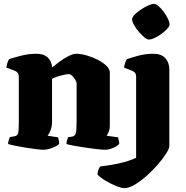

<svg xmlns="http://www.w3.org/2000/svg" viewBox="-20 -780 967 1000"><path d="M207 0Q195 0 169 -3Q143 -6 113.5 -11Q84 -16 59 -21Q34 -26 22 -30Q22 -38 25 -48Q28 -58 31 -66L55 -70Q72 -73 75 -88Q78 -103 78 -147V-382Q78 -403 58 -411L13 -428Q15 -440 18 -451Q21 -462 28 -472Q45 -478 86 -489Q127 -500 170 -500Q243 -500 252 -429Q265 -440 287.5 -457Q310 -474 335 -487Q360 -500 378 -500Q401 -500 431 -491.5Q461 -483 488.5 -469Q516 -455 534 -437.5Q552 -420 552 -402V-129Q552 -107 546 -93Q540 -79 535 -73L594 -65Q596 -60 598.5 -50Q601 -40 601 -31Q593 -20 570 -10Q547 0 528 0Q515 0 487 -3Q459 -6 426 -11Q393 -16 365.5 -21Q338 -26 326 -30Q326 -38 329 -48.5Q332 -59 335 -66L354 -68Q370 -70 374.5 -85.5Q379 -101 379 -147V-344Q379 -353 372 -364.5Q365 -376 356 -385Q347 -394 340 -394Q329 -394 311.5 -390Q294 -386 277 -380.5Q260 -375 251 -369V-143Q251 -121 243.5 -102Q236 -83 228 -73L282 -65Q283 -63 285.5 -52.5Q288 -42 288 -31Q283 -24 268 -16.5Q253 -9 236 -4.5Q219 0 207 0ZM628 200Q613 200 584.5 188.5Q556 177 528.5 160.5Q501 144 488 129Q488 115 493 103Q498 91 502 87Q567 79 610.5 68.5Q654 58 689 42V-382Q689 -403 669 -411L626 -428Q628 -442 632.5 -454.5Q637 -467 641 -472Q658 -478 697 -489Q736 -500 779 -500Q820 -500 841 -477Q862 -454 862 -417V-20Q862 -7 845.5 19.5Q829 46 802 77Q775 108 743.5 136Q712 164 681.5 182Q651 200 628 200ZM755 -574Q746 -574 731.5 -586Q717 -598 702.5 -615Q688 -632 678 -650Q668 -668 668 -680Q668 -690 681 -703.5Q694 -717 713.5 -730Q733 -743 752 -751.5Q771 -760 782 -760Q792 -760 806 -748Q820 -736 833 -718Q846 -700 854.5 -682.5Q863 -665 863 -653Q863 -643 851 -630Q839 -617 821.5 -604Q804 -591 786 -582.5Q768 -574 755 -574Z"/></svg>

Font: Texturina Black
Style: Regular
Weight: 900
Designer: Guillermo Torres Carreño
Foundry: Omnibus-Type
Version: Version 1.002; ttfautohint (v1.8.3)